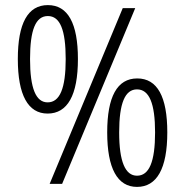

<svg xmlns="http://www.w3.org/2000/svg" viewBox="-20 -722 726 754"><path d="M167 -276C245 -276 286 -348 286 -490C286 -630 247 -702 168 -702C89 -702 50 -630 50 -490C50 -349 90 -276 167 -276ZM175 0H224L511 -690H462ZM167 -320C121 -320 98 -375 98 -490C98 -605 120 -659 168 -659C216 -659 238 -604 238 -490C238 -375 215 -320 167 -320ZM518 12C596 12 637 -60 637 -202C637 -342 598 -414 519 -414C440 -414 401 -342 401 -202C401 -61 441 12 518 12ZM518 -32C472 -32 448 -87 448 -202C448 -317 471 -371 518 -371C566 -371 589 -316 589 -202C589 -87 566 -32 518 -32Z"/></svg>

Font: Noto Sans Kannada Condensed Light
Style: Regular
Weight: 300
Width: 3
Designer: Jelle Bosma - Monotype Design Team
Foundry: Monotype Imaging Inc.
Version: Version 2.005